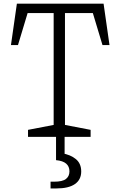

<svg xmlns="http://www.w3.org/2000/svg" viewBox="-20 -750 660 1052"><path d="M133.5 -38.5 289.5 -68.5 274 -36.5V-698.5L289.5 -678.5H111L138 -700.5L78.5 -503H40L72.5 -730H547.5L580 -503H541.5L482 -700.5L509 -678.5H326.5L336 -698.5V-36.5L320.5 -68.5L476.5 -38.5V0H133.5ZM257 245.5H276.5Q322.5 245.5 341.5 230.5Q360.5 215.5 360.5 189Q360.5 162 342.5 146.5Q324.5 131 287 127.5V-24H334V114L318.5 89.5Q366.5 97.5 395.8 121.8Q425 146 425 189.5Q425 234.5 390.5 258.5Q356 282.5 289 282.5H257Z"/></svg>

Font: Monaspace Xenon Var
Style: Regular
Weight: 400
Designer: Riley Cran and the Lettermatic Team
Version: Version 1.000 (Monaspace Xenon Var)